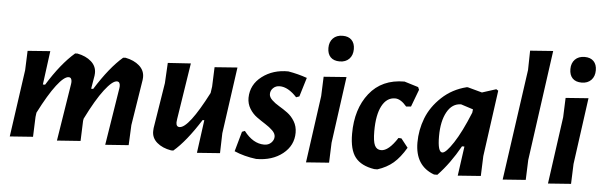

<svg xmlns="http://www.w3.org/2000/svg" viewBox="-47 -860 3218 1026"><g transform="rotate(5 1562.0 -347.5)"><path d="M206 -469 182 -288H194Q266 -405 339 -468L351 -469Q398 -460 426.5 -434.5Q455 -409 454 -372L453 -359L441 -288H452Q527 -408 597 -468L609 -469Q656 -460 684.5 -434.5Q713 -409 712 -372L711 -359L672 -113L667 -5L542 4L591 -304L592 -315Q592 -339 575 -339Q551 -339 509 -284.5Q467 -230 415 -125L413 -113L409 -5L283 4L332 -304L333 -315Q333 -339 316 -339Q292 -339 252 -287Q212 -235 161 -135L158 -112L154 -5L30 4L81 -356L85 -460Z M960 -469 913 -167 911 -149Q911 -125 929 -125Q978 -125 1079 -321L1084 -356L1088 -460L1210 -469L1160 -112L1157 -5L1034 4L1058 -173H1049Q973 -53 907 3H895Q848 -5 819 -30Q790 -55 791 -92L792 -108L831 -352L837 -461Z M1483 -472Q1536 -463 1584 -446L1553 -344L1536 -338Q1489 -389 1444 -389Q1423 -389 1409 -375.5Q1395 -362 1395 -343Q1395 -327 1411 -311.5Q1427 -296 1450 -282.5Q1473 -269 1495.5 -252.5Q1518 -236 1534 -209.5Q1550 -183 1550 -149Q1550 -80 1494 -35.5Q1438 9 1352 9Q1287 1 1234 -22L1264 -129L1279 -135Q1328 -71 1388 -71Q1411 -71 1425.5 -85.5Q1440 -100 1440 -118Q1440 -135 1423.5 -151Q1407 -167 1384 -181.5Q1361 -196 1338 -212.5Q1315 -229 1299 -255Q1283 -281 1283 -313Q1284 -384 1342.5 -428.5Q1401 -473 1483 -472Z M1756 -687Q1787 -687 1804 -669.5Q1821 -652 1821 -621Q1821 -588 1802 -568.5Q1783 -549 1751 -549Q1719 -549 1702 -566.5Q1685 -584 1685 -616Q1685 -648 1704 -667.5Q1723 -687 1756 -687ZM1795 -469 1746 -112 1742 -5 1619 4 1669 -356 1673 -460Z M2106 -472 2181 -449 2187 -435 2152 -342 2126 -340Q2094 -378 2064 -378Q2019 -378 1993.5 -330Q1968 -282 1968 -194Q1968 -140 1978.5 -118Q1989 -96 2013 -96Q2053 -96 2100 -169L2116 -168L2153 -121Q2121 -67 2086.5 -37.5Q2052 -8 2002 8H1985Q1915 -3 1883 -43.5Q1851 -84 1851 -170Q1851 -303 1918 -387.5Q1985 -472 2106 -472Z M2440 -471H2446L2523 -450L2598 -474L2609 -467L2560 -112L2556 -5L2433 4L2455 -154H2442Q2389 -59 2324 9H2306Q2203 -29 2203 -154Q2203 -221 2227.5 -284.5Q2252 -348 2307.5 -400Q2363 -452 2440 -471ZM2315 -197Q2315 -112 2340 -112Q2359 -112 2398.5 -172Q2438 -232 2481 -338L2483 -354V-356L2418 -377Q2370 -377 2342.5 -327.5Q2315 -278 2315 -197Z M2883 -704 2801 -112 2797 -5 2674 4 2758 -591 2760 -695Z M3054 -687Q3085 -687 3102 -669.5Q3119 -652 3119 -621Q3119 -588 3100 -568.5Q3081 -549 3049 -549Q3017 -549 3000 -566.5Q2983 -584 2983 -616Q2983 -648 3002 -667.5Q3021 -687 3054 -687ZM3093 -469 3044 -112 3040 -5 2917 4 2967 -356 2971 -460Z"/></g></svg>

Font: Alegreya Sans SC
Style: Bold Italic
Weight: 700
Italic angle: -7°
Designer: Juan Pablo del Peral
Foundry: Huerta Tipografica
Version: Version 2.007